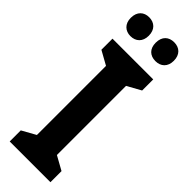

<svg xmlns="http://www.w3.org/2000/svg" viewBox="-303 -1022 943 943"><g transform="rotate(45 168.5 -551.0)"><path d="M18 -943C18 -901 45 -878 80 -878C117 -878 143 -901 143 -943C143 -986 117 -1009 80 -1009C45 -1009 18 -987 18 -943ZM191 -943C191 -901 216 -878 254 -878C291 -878 317 -901 317 -943C317 -986 291 -1009 254 -1009C217 -1009 191 -987 191 -943ZM310 -93V-170L238 -210V-690L310 -730V-807H27V-730L99 -690V-210L27 -170V-93Z"/></g></svg>

Font: Noto Sans Kannada UI Condensed
Style: Bold
Weight: 700
Width: 3
Designer: Jelle Bosma - Monotype Design Team
Foundry: Monotype Imaging Inc.
Version: Version 2.005